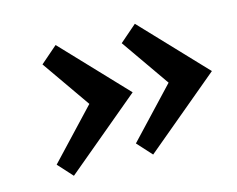

<svg xmlns="http://www.w3.org/2000/svg" viewBox="-68 -568 763 619"><g transform="rotate(-15 313.0 -259.0)"><path d="M108.5 -47 64 -96 216.5 -258 103.5 -420 160.5 -469.5 361 -258ZM373 -47 328.5 -96 481 -258 368 -420 425 -469.5 625.5 -258Z"/></g></svg>

Font: Expletus Sans SemiBold
Style: Italic
Weight: 600
Italic angle: -7°
Version: Version 7.500